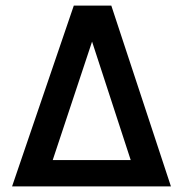

<svg xmlns="http://www.w3.org/2000/svg" viewBox="-20 -663 652 683"><path d="M23 0 242.5 -643H376L588 0ZM307.5 -515 167.5 -93.5H445Z"/></svg>

Font: Karla SemiBold
Style: Regular
Weight: 600
Designer: Jonathan Pinhorn
Version: Version 2.004; ttfautohint (v1.8.4.7-5d5b);gftools[0.9.33]